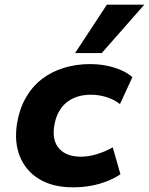

<svg xmlns="http://www.w3.org/2000/svg" viewBox="-20 -790 637 821"><path d="M292 11Q206 11 148 -24Q90 -59 65 -121Q40 -183 53 -263Q63 -324 90 -371.5Q117 -419 158 -451Q199 -483 252 -499.5Q305 -516 366 -516Q421 -516 470 -500.5Q519 -485 546 -460L493 -345Q469 -364 436 -374.5Q403 -385 369 -385Q337 -385 310.5 -376.5Q284 -368 263.5 -351Q243 -334 230 -309Q217 -284 212 -252Q202 -189 233 -154.5Q264 -120 326 -120Q360 -120 396.5 -131.5Q433 -143 462 -160L495 -45Q472 -29 440 -16Q408 -3 370.5 4Q333 11 292 11ZM301 -563 437 -770H597L415 -563Z"/></svg>

Font: Nunito Sans 6pt ExtraBold
Style: Italic
Weight: 800
Italic angle: -9°
Version: Version 3.101;gftools[0.9.27]